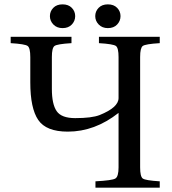

<svg xmlns="http://www.w3.org/2000/svg" viewBox="-20 -861 788 881"><path d="M29 -663V-692H308V-663Q242 -659 230 -650Q218 -641 218 -599V-453Q218 -383 240 -351Q262 -319 325 -319Q401 -319 437 -333Q524 -368 524 -411V-599Q524 -641 512 -650Q500 -659 434 -663V-692H713V-663Q647 -659 635 -650Q623 -641 623 -599V-93Q623 -51 635 -42Q647 -33 713 -29V0H418V-29Q495 -33 509.5 -42Q524 -51 524 -93V-343Q415 -257 291 -257Q192 -257 155.5 -310.5Q119 -364 119 -483V-599Q119 -641 107 -650Q95 -659 29 -663ZM475 -732Q449 -732 433 -748.5Q417 -765 417 -787Q417 -809 432.5 -825Q448 -841 475 -841Q502 -841 517.5 -825Q533 -809 533 -787Q533 -765 517.5 -748.5Q502 -732 475 -732ZM267 -732Q241 -732 225 -748.5Q209 -765 209 -787Q209 -809 224.5 -825Q240 -841 267 -841Q294 -841 309.5 -825Q325 -809 325 -787Q325 -765 309.5 -748.5Q294 -732 267 -732Z"/></svg>

Font: Heuristica
Style: Regular
Weight: 400
Version: Version 1.0.1 ; ttfautohint (v1.4.1)